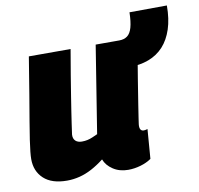

<svg xmlns="http://www.w3.org/2000/svg" viewBox="-76 -740 860 829"><g transform="rotate(-10 354.0 -325.0)"><path d="M153 10Q86 10 51 -22.5Q16 -55 16 -108Q16 -121 18 -140.5Q20 -160 24.5 -191Q29 -222 37 -269Q45 -316 56.5 -384.5Q68 -453 83 -547H266Q255 -484 247 -435Q239 -386 233 -348.5Q227 -311 222.5 -281.5Q218 -252 214.5 -228Q211 -204 208 -182Q207 -164 217 -154.5Q227 -145 245 -145Q258 -145 269.5 -147.5Q281 -150 292.5 -155Q304 -160 315 -165L376 -547H559Q541 -439 529.5 -369Q518 -299 512 -259Q506 -219 503 -200.5Q500 -182 499.5 -176Q499 -170 499 -169Q499 -157 503.5 -151.5Q508 -146 516 -146Q518 -146 522.5 -146.5Q527 -147 533 -149L523 -20Q503 -6 475.5 2Q448 10 421 10Q383 10 355 -8.5Q327 -27 317 -54Q290 -33 263 -18.5Q236 -4 208.5 3Q181 10 153 10ZM470 -426 464 -547H479Q501 -547 515 -557.5Q529 -568 536 -592.5Q543 -617 544 -659L708 -660Q708 -601 693.5 -557Q679 -513 652.5 -484Q626 -455 587.5 -440.5Q549 -426 500 -426Z"/></g></svg>

Font: Georama ExtraCondensed Thin ExtraBold
Style: Italic
Weight: 800
Italic angle: -9°
Version: Version 1.001